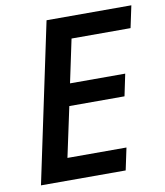

<svg xmlns="http://www.w3.org/2000/svg" viewBox="-81 -781 727 848"><g transform="rotate(-10 282.5 -357.0)"><path d="M34.2 0 185.1 -713.9H565.4L544.4 -615.2H279.8L238.8 -421.4H486.3L465.8 -323.2H218.3L170.4 -99.1H435.1L414.1 0Z"/></g></svg>

Font: Open Sans SemiBold
Style: Italic
Weight: 600
Italic angle: -12°
Designer: Monotype Design Team
Foundry: Monotype Imaging Inc.
Version: Version 3.003; ttfautohint (v1.8.4)